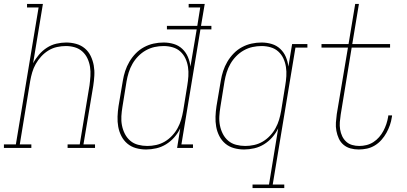

<svg xmlns="http://www.w3.org/2000/svg" viewBox="-57 -755 2077 980"><path d="M-37 0V-18H24L140 -717H81V-735H162L112 -432Q124 -455 142 -476Q160 -497 182.5 -511.5Q205 -526 230.5 -532Q256 -538 281 -538Q307 -538 332 -531Q357 -524 376 -508Q395 -492 406 -469Q417 -446 421.5 -421Q426 -396 424.5 -369.5Q423 -343 419 -317L369 -18H428V0H288V-18H350L400 -320Q403 -343 404.5 -367Q406 -391 402.5 -413.5Q399 -436 389.5 -456.5Q380 -477 363.5 -492Q347 -507 325 -513.5Q303 -520 279 -520Q257 -520 234 -515Q211 -510 190.5 -497.5Q170 -485 153.5 -467Q137 -449 125.5 -428.5Q114 -408 107.5 -386Q101 -364 97 -341L44 -18H103V0Z M689 8Q662 8 637 1Q612 -6 593 -22Q574 -38 562.5 -60.5Q551 -83 546.5 -108Q542 -133 543 -160Q544 -187 548 -213L570 -343Q574 -368 582 -392.5Q590 -417 603.5 -440Q617 -463 636 -482.5Q655 -502 678.5 -514.5Q702 -527 727 -532.5Q752 -538 778 -538Q805 -538 830 -530.5Q855 -523 873.5 -505.5Q892 -488 902 -464.5Q912 -441 915 -415L947 -605H795V-623H950L965 -717H906V-735H988L969 -623H1022V-605H966L869 -18H928V0H847L863 -100Q851 -75 832.5 -54Q814 -33 790.5 -18.5Q767 -4 740.5 2Q714 8 689 8ZM695 -10Q717 -10 740 -15Q763 -20 783.5 -32Q804 -44 821 -62Q838 -80 849.5 -101Q861 -122 867.5 -144Q874 -166 878 -189L899 -319Q903 -343 904.5 -366.5Q906 -390 902.5 -413Q899 -436 889.5 -456.5Q880 -477 863.5 -492Q847 -507 824.5 -513.5Q802 -520 778 -520Q755 -520 732 -515Q709 -510 687.5 -498Q666 -486 648.5 -468Q631 -450 619 -429Q607 -408 600 -385.5Q593 -363 589 -340L568 -210Q564 -186 562.5 -162Q561 -138 565.5 -115Q570 -92 580.5 -71.5Q591 -51 608 -36.5Q625 -22 648 -16Q671 -10 695 -10Z M1232 205V187H1316L1363 -100Q1351 -75 1332.5 -54Q1314 -33 1290.5 -18.5Q1267 -4 1240.5 2Q1214 8 1189 8Q1162 8 1137 1Q1112 -6 1093 -22Q1074 -38 1062.5 -60.5Q1051 -83 1046.5 -108Q1042 -133 1043 -160Q1044 -187 1048 -213L1070 -343Q1074 -368 1082 -392.5Q1090 -417 1103.5 -440Q1117 -463 1136 -482.5Q1155 -502 1178.5 -514.5Q1202 -527 1227 -532.5Q1252 -538 1278 -538Q1305 -538 1330 -530.5Q1355 -523 1373.5 -505.5Q1392 -488 1402 -464.5Q1412 -441 1415 -415L1434 -530H1512V-512H1451L1335 187H1394V205ZM1195 -10Q1217 -10 1240 -15Q1263 -20 1283.5 -32Q1304 -44 1321 -62Q1338 -80 1349.5 -101Q1361 -122 1367.5 -144Q1374 -166 1378 -189L1399 -319Q1403 -342 1404.5 -366Q1406 -390 1402.5 -413Q1399 -436 1389.5 -456.5Q1380 -477 1363.5 -492Q1347 -507 1324.5 -513.5Q1302 -520 1278 -520Q1255 -520 1232 -515Q1209 -510 1187.5 -498Q1166 -486 1148.5 -468Q1131 -450 1119 -429Q1107 -408 1100 -385.5Q1093 -363 1089 -340L1068 -210Q1064 -186 1062.5 -162Q1061 -138 1065.5 -115Q1070 -92 1080.5 -71.5Q1091 -51 1108 -36.5Q1125 -22 1148 -16Q1171 -10 1195 -10Z M1774 8Q1752 8 1732 2.5Q1712 -3 1696.5 -16Q1681 -29 1672.5 -47.5Q1664 -66 1660 -87Q1656 -108 1657.5 -129.5Q1659 -151 1662 -173L1719 -512H1584V-530H1722L1756 -735H1775L1741 -530H1934V-512H1738L1682 -170Q1679 -151 1677.5 -132Q1676 -113 1679 -94.5Q1682 -76 1689.5 -60Q1697 -44 1710 -32Q1723 -20 1740.5 -15Q1758 -10 1777 -10Q1795 -10 1813.5 -14.5Q1832 -19 1848.5 -29.5Q1865 -40 1878 -55Q1891 -70 1900 -87Q1909 -104 1915 -122Q1921 -140 1924 -158Q1924 -160 1924.5 -162Q1925 -164 1925 -166H1944Q1944 -164 1944 -162Q1944 -160 1943 -157Q1940 -136 1933 -116Q1926 -96 1915.5 -77Q1905 -58 1890 -41Q1875 -24 1856 -12.5Q1837 -1 1816 3.5Q1795 8 1774 8Z"/></svg>

Font: Iosevka Slab Thin Oblique
Style: Regular
Weight: 100
Italic angle: -9°
Monospace: yes
Designer: Belleve Invis
Foundry: Belleve Invis
Version: Version 11.1.0; ttfautohint (v1.8.3)